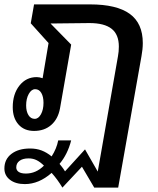

<svg xmlns="http://www.w3.org/2000/svg" viewBox="-45 -588 720 874"><path d="M605 -392Q605 -364 599 -332L493 266H384L328 171L239 266Q217 229 190 199Q132 250 68 250Q26 250 0.5 230.5Q-25 211 -25 179Q-25 137 7 112.5Q39 88 92 88Q121 88 144.5 97Q168 106 190 124Q213 88 220 51H279Q263 114 226 158Q230 163 236.5 171Q243 179 251 192L342 92L400 193L492 -332Q496 -353 496 -376Q496 -431 463 -457Q430 -483 362 -483L185 -481L279 -385L228 -94Q219 -46 188 -19Q157 8 110 8Q65 8 39 -21.5Q13 -51 13 -100Q13 -160 43.5 -198.5Q74 -237 122 -237Q134 -237 149 -232L176 -392L95 -482L110 -568H365Q486 -568 545.5 -525Q605 -482 605 -392ZM153 -120Q153 -148 143 -165Q133 -182 115 -182Q98 -182 86 -160.5Q74 -139 74 -108Q74 -81 84.5 -64Q95 -47 113 -47Q130 -47 141.5 -68Q153 -89 153 -120ZM155 166Q139 150 122.5 141.5Q106 133 85 133Q59 133 44 144Q29 155 29 174Q29 187 40 194.5Q51 202 73 202Q119 202 155 166Z"/></svg>

Font: KoHo SemiBold
Style: Italic
Weight: 600
Italic angle: -10°
Version: Version 1.000; ttfautohint (v1.6)